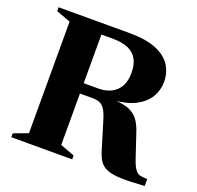

<svg xmlns="http://www.w3.org/2000/svg" viewBox="-121 -815 977 951"><g transform="rotate(20 367.0 -340.0)"><path d="M352.5 -374Q412 -374 446.8 -406.8Q481.5 -439.5 481.5 -503Q481.5 -544 466.8 -572.5Q452 -601 419.8 -615.8Q387.5 -630.5 335 -630.5H139L172 -685H404.5Q493.5 -685 547 -662.5Q600.5 -640 624.5 -601.8Q648.5 -563.5 648.5 -516.5Q648.5 -471 625.8 -434Q603 -397 558.2 -373.8Q513.5 -350.5 446.5 -345.5V-347.5Q497 -345.5 527 -332.8Q557 -320 574.8 -296Q592.5 -272 604.5 -235L647 -108Q658.5 -75 669.5 -59.2Q680.5 -43.5 695.8 -39.5Q711 -35.5 734.5 -35.5V1Q659 6.5 612.2 5Q565.5 3.5 538.8 -7Q512 -17.5 497.8 -38.5Q483.5 -59.5 474 -92.5L431 -233.5Q420.5 -269 409.2 -287.2Q398 -305.5 382.2 -312.5Q366.5 -319.5 342 -319.5H166.5L133 -374ZM276.5 -685V-48.5L352 -20.5V0H31V-20.5L106.5 -48.5V-637L31 -664.5V-685Z"/></g></svg>

Font: Newsreader 36pt
Style: Bold
Weight: 700
Designer: Hugues Gentile
Foundry: Production Type
Version: Version 1.003